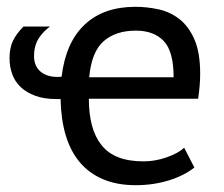

<svg xmlns="http://www.w3.org/2000/svg" viewBox="-20 -532 657 564"><path d="M551 -40Q521 -16 475.5 -2Q430 12 379 12Q323 12 281.5 -6Q240 -24 213 -57Q186 -90 172.5 -136.5Q159 -183 158 -241H146Q110 -241 84 -250.5Q58 -260 41 -276Q24 -292 16 -314Q8 -336 8 -361Q8 -391 18 -412Q28 -433 49 -454H127Q107 -440 93.5 -419Q80 -398 80 -366Q80 -355 83.5 -344.5Q87 -334 95 -325.5Q103 -317 116.5 -311.5Q130 -306 150 -306Q157 -306 161 -307Q173 -407 228.5 -459.5Q284 -512 378 -512Q412 -512 446 -504.5Q480 -497 507 -476Q534 -455 551 -416.5Q568 -378 568 -315Q568 -282 562 -242H241Q241 -198 250 -164Q259 -130 278 -106Q297 -82 327.5 -70Q358 -58 402 -58Q436 -58 470 -70Q504 -82 521 -98ZM379 -442Q320 -442 284.5 -411Q249 -380 242 -305H490Q490 -381 461 -411.5Q432 -442 379 -442Z"/></svg>

Font: PTSans
Style: Regular
Weight: 400
Designer: A.Korolkova, O.Umpeleva, V.Yefimov
Foundry: ParaType Ltd
Version: Version 2.003W OFL